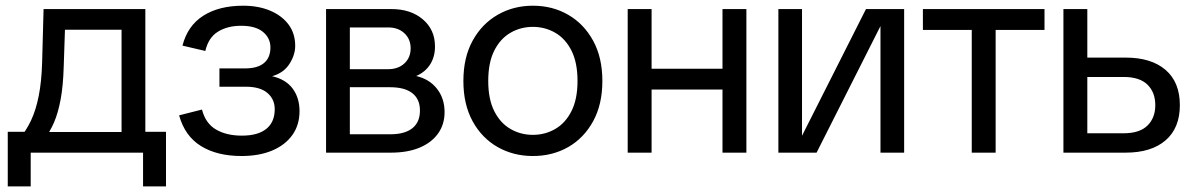

<svg xmlns="http://www.w3.org/2000/svg" viewBox="-20 -543 4245 683"><path d="M46.7 -46.9Q72.8 -77 90.6 -114.9Q108.3 -152.9 118 -203.1Q127.8 -253.3 129.8 -319.1L135 -510.7H497V-46.9H412.4V-437.3H170.1L212.7 -485.5L206.7 -307.1Q204.7 -237.3 195.7 -189.3Q186.7 -141.3 172.3 -107.7Q157.8 -74.1 136.6 -46.9ZM89.2 120H7.6V-74.1H112.4V0H89.2ZM65.7 0V-73.4H498.3V0ZM488.9 120V0H465.6V-74.1H570.5V120Z M839.4 12Q752 12 694.7 -23.6Q637.4 -59.2 617.2 -132.7L698.5 -153.3Q711.1 -104.1 748.3 -82.3Q785.5 -60.5 840.4 -60.5Q897.9 -60.5 927.6 -84.8Q957.3 -109 957.3 -154.5Q957.3 -189.9 931.4 -212.2Q905.4 -234.5 854.6 -234.5H760.6V-299.7H852.1Q896.8 -299.7 919.4 -319Q942 -338.3 942 -374.1Q942 -407.5 915.6 -429.4Q889.3 -451.3 837.7 -451.3Q789 -451.3 755.1 -430.2Q721.3 -409.1 710.4 -361.7L629.1 -380.7Q647.3 -451.6 703.2 -487.1Q759.1 -522.7 845.2 -522.7Q899 -522.7 940.7 -505.2Q982.3 -487.8 1006.2 -456.1Q1030.1 -424.3 1030.1 -379.8Q1030.1 -347.4 1009.5 -315.4Q988.8 -283.4 948 -271.9Q996.8 -260.7 1021.1 -227.8Q1045.5 -194.8 1045.5 -147.8Q1045.5 -98.3 1019.9 -62.6Q994.4 -26.9 948.1 -7.4Q901.9 12 839.4 12Z M1139.9 0V-510.7H1373.2Q1441.3 -510.7 1484.3 -474Q1527.4 -437.3 1527.4 -377.8Q1527.4 -340.7 1510 -313.6Q1492.7 -286.6 1460.5 -272.6Q1507.7 -261.6 1534.6 -227.1Q1561.5 -192.6 1561.5 -144.3Q1561.5 -100.4 1538.2 -67.9Q1514.8 -35.3 1472.4 -17.7Q1429.9 0 1371.2 0ZM1224.5 -65.3H1368.1Q1419.7 -65.3 1446.8 -86.8Q1473.9 -108.4 1473.9 -149.8Q1473.9 -190.3 1446.8 -211.5Q1419.7 -232.7 1368.1 -232.7H1224.5ZM1224.5 -296.9H1360.9Q1396.6 -296.9 1418.7 -317.5Q1440.8 -338.2 1440.8 -371Q1440.8 -403.9 1418.7 -424.6Q1396.6 -445.4 1360.9 -445.4H1224.5Z M1875.6 12Q1806.5 12 1750.2 -19.9Q1694 -51.9 1661.2 -111.8Q1628.4 -171.7 1628.4 -254.9Q1628.4 -338.3 1661.2 -398.1Q1694 -458 1750.2 -490.3Q1806.5 -522.7 1875.6 -522.7Q1945.6 -522.7 2001.4 -490.3Q2057.2 -458 2090 -398.1Q2122.8 -338.3 2122.8 -254.9Q2122.8 -171.7 2090 -111.8Q2057.2 -51.9 2001.4 -19.9Q1945.6 12 1875.6 12ZM1875.6 -63.3Q1919 -63.3 1955.1 -84.2Q1991.3 -105 2012.8 -147.6Q2034.4 -190.1 2034.4 -254.9Q2034.4 -320.5 2012.8 -363.1Q1991.3 -405.6 1955.1 -426.5Q1919 -447.4 1875.6 -447.4Q1832.2 -447.4 1796 -426.5Q1759.8 -405.6 1738.3 -363.1Q1716.8 -320.5 1716.8 -254.9Q1716.8 -190.1 1738.3 -147.6Q1759.8 -105 1796 -84.2Q1832.2 -63.3 1875.6 -63.3Z M2550.1 0V-510.7H2635.1V0ZM2212.9 0V-510.7H2297.9V0ZM2262.4 -224.6V-298.6H2583.9V-224.6Z M2748.9 0V-510.7H2833V-60.1L3060.5 -510.7H3196.3V0H3112.1V-450.2L2884.8 0Z M3436.8 0V-480.7H3521.8V0ZM3263 -436.6V-510.7H3695.6V-436.6Z M3762.9 0V-510.7H3847.9V-338.1H3984.5Q4075.3 -338.1 4126.2 -294.4Q4177.1 -250.7 4177.1 -169Q4177.1 -87.4 4126.2 -43.7Q4075.3 0 3984.5 0ZM3847.9 -68.9H3976.9Q4034 -68.9 4061.8 -96.3Q4089.7 -123.7 4089.7 -169Q4089.7 -214.6 4061.8 -241.9Q4034 -269.2 3976.9 -269.2H3847.9Z"/></svg>

Font: TikTok Sans Light
Style: Regular
Weight: 300
Version: Version 4.000